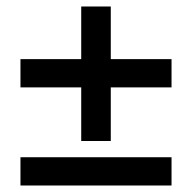

<svg xmlns="http://www.w3.org/2000/svg" viewBox="-20 -571 597 591"><path d="M508 0H43V-87H508ZM230 -137V-302H43V-389H230V-551H321V-389H508V-302H321V-137Z"/></svg>

Font: Source Serif 4 SmText
Style: Bold Italic
Weight: 700
Italic angle: -12°
Designer: Frank Grießhammer
Foundry: Adobe
Version: Version 4.005;hotconv 1.1.0;makeotfexe 2.6.0